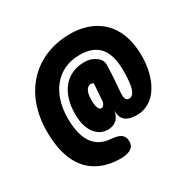

<svg xmlns="http://www.w3.org/2000/svg" viewBox="-152 -793 970 974"><g transform="rotate(-30 333.5 -306.0)"><path d="M286.5 32.5C325.5 32.5 366.5 21.5 366.5 -20.5C366.5 -59 344.5 -74.5 291 -78.5C212 -84.5 154 -136 154 -277.5C154 -422 231.5 -527.5 366.5 -527.5C467.5 -527.5 519.5 -472.5 519.5 -350C519.5 -291 516 -209.5 474.5 -209.5C460.5 -209.5 451.5 -218.5 451.5 -243.5C451.5 -256 454.5 -294 456.5 -318.5C458.5 -345.5 461.5 -391.5 461.5 -414C461.5 -443.5 446 -458.5 418 -473.5C404.5 -480.5 388.5 -484 368.5 -484C259.5 -484 197 -401 197 -277.5C197 -167 254 -126.5 301.5 -126.5C345.5 -126.5 371.5 -151.5 378.5 -193C378.5 -147 400.5 -117.5 467 -117.5C581.5 -117.5 638 -240 638 -365C638 -574 506 -644 379 -644C167 -644 29 -494.5 29 -273C29 2.5 199 32.5 286.5 32.5ZM327.5 -237.5C316.5 -237.5 304 -253 304 -299.5C304 -358.5 327.5 -371.5 341 -371.5C350 -371.5 354.5 -368.5 357.5 -366.5L350.5 -268.5C349 -249 337.5 -237.5 327.5 -237.5Z"/></g></svg>

Font: RTM Light Light
Style: Regular
Weight: 300
Designer: after Tyler Finck
Foundry: An Endless Supply
Version: Version 1.000;Glyphs 3.2.1 (3258)